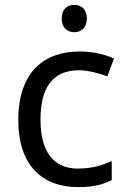

<svg xmlns="http://www.w3.org/2000/svg" viewBox="-20 -757 520 787"><path d="M285 -737C256 -737 233 -720 233 -681C233 -643 256 -625 285 -625C312 -625 336 -643 336 -681C336 -720 312 -737 285 -737ZM300 10C361 10 402 0 438 -19V-97C401 -80 357 -66 299 -66C198 -66 146 -137 146 -266C146 -400 197 -469 304 -469C341 -469 388 -456 420 -444L447 -517C415 -533 360 -546 306 -546C162 -546 55 -463 55 -265C55 -75 157 10 300 10Z"/></svg>

Font: Noto Sans Caucasian Albanian
Style: Regular
Weight: 400
Designer: Monotype Design Team
Foundry: Monotype Imaging Inc.
Version: Version 2.005